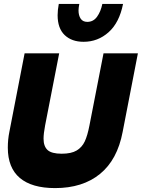

<svg xmlns="http://www.w3.org/2000/svg" viewBox="-20 -953 726 983"><path d="M20 -197Q20 -239 28 -278L106 -680H283L211 -311Q203 -269 203 -243Q203 -204 223.5 -185Q244 -166 296 -166Q345 -166 372.5 -182.5Q400 -199 414 -229Q428 -259 438 -311L510 -680H686L608 -278Q581 -135 492 -62.5Q403 10 262 10Q143 10 81.5 -42Q20 -94 20 -197ZM408 -739Q347 -739 311 -773.5Q275 -808 275 -875Q275 -902 281 -933H386Q382 -911 382 -900Q382 -874 393 -857.5Q404 -841 427 -841Q458 -841 477 -867.5Q496 -894 504 -933H610Q591 -837 536 -788Q481 -739 408 -739Z"/></svg>

Font: Teachers ExtraBold
Style: Italic
Weight: 800
Designer: Alfredo Marco Pradil & Chank Diesel
Version: Version 0.009